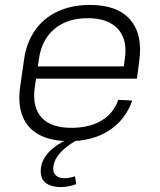

<svg xmlns="http://www.w3.org/2000/svg" viewBox="-20 -567 650 781"><path d="M262 7Q188 7 140 -18.5Q92 -44 72 -93.5Q52 -143 62 -214L78 -326Q88 -395 123 -444.5Q158 -494 215 -520.5Q272 -547 346 -547Q458 -547 510 -486.5Q562 -426 546 -316L537 -247H115L122 -297H495L481 -277L488 -330Q499 -407 459 -450Q419 -493 338 -493Q253 -493 201 -449Q149 -405 138 -325L121 -209Q111 -130 149.5 -88.5Q188 -47 270 -47Q344 -47 393 -76.5Q442 -106 461 -161L518 -158Q490 -79 423.5 -36Q357 7 262 7ZM228 194Q185 194 163 174.5Q141 155 147 113Q152 80 180 50.5Q208 21 255 0L291 4Q249 28 225.5 54Q202 80 197 109Q194 132 206 145Q218 158 241 158Q263 158 285 150L290 182Q277 187 260.5 190.5Q244 194 228 194Z"/></svg>

Font: Pathway Extreme 8pt Thin
Style: Italic
Weight: 100
Italic angle: -8°
Designer: Eduardo Rodriguez Tunni
Foundry: Eduardo Rodriguez Tunni
Version: Version 1.000